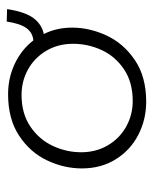

<svg xmlns="http://www.w3.org/2000/svg" viewBox="38 -484 454 570"><g transform="rotate(-90 265.0 -199.0)"><path d="M523 -405Q515 -352 496.5 -327Q478 -302 449 -296Q468 -258 468 -212Q468 -160 444.5 -109.5Q421 -59 371.5 -25.5Q322 8 248 8Q195 8 149.5 -15.5Q104 -39 77 -82.5Q50 -126 50 -183Q50 -236 74 -286.5Q98 -337 147.5 -369.5Q197 -402 270 -402Q319 -402 361 -382Q403 -362 430 -327Q453 -329 466.5 -347.5Q480 -366 486 -406ZM250 -32Q306 -32 344.5 -58Q383 -84 401.5 -124.5Q420 -165 420 -209Q420 -254 399 -289Q378 -324 343.5 -343Q309 -362 268 -362Q213 -362 174.5 -336Q136 -310 117 -269.5Q98 -229 98 -185Q98 -141 118.5 -106Q139 -71 174 -51.5Q209 -32 250 -32Z"/></g></svg>

Font: Josefin Sans Light
Style: Italic
Weight: 300
Italic angle: -7°
Designer: Santiago Orozco
Foundry: Typemade
Version: Version 2.000